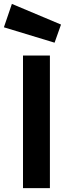

<svg xmlns="http://www.w3.org/2000/svg" viewBox="-44 -965 350 985"><path d="M74 0V-680H212V0ZM17 -945 269 -839 236 -746 -24 -825Z"/></svg>

Font: Titillium Web[RUS by Daymarius]
Style: Bold
Weight: 700
Designer: Cyrillization by Daymarius
Foundry: Cyrillization by Daymarius
Version: Version 1.002 September 11, 2018